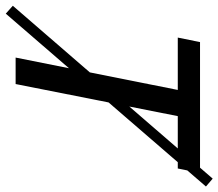

<svg xmlns="http://www.w3.org/2000/svg" viewBox="-90 -674 775 682"><g transform="rotate(90 298.0 -332.5)"><path d="M5 35 -23 10 591 -700 619 -676ZM161 0 276 -576H90L106 -655H571L555 -576H369L255 0Z"/></g></svg>

Font: Source Sans 3 Medium
Style: Italic
Weight: 500
Italic angle: -11°
Designer: Paul D. Hunt
Foundry: Adobe
Version: Version 3.052;hotconv 1.1.0;makeotfexe 2.6.0